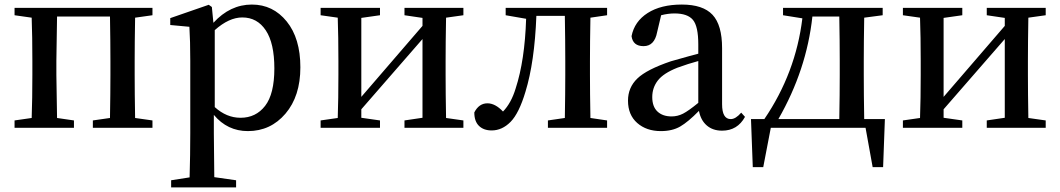

<svg xmlns="http://www.w3.org/2000/svg" viewBox="-20 -561 4655 843"><path d="M649.4 -494.1 573.2 -483.4Q571.3 -372.1 571.3 -293.9V-232.4Q571.3 -154.3 573.2 -43L649.4 -32.2V0H387.7V-32.2L462.9 -43Q464.8 -154.3 464.8 -232.4V-293.9Q464.8 -377 462.9 -488.3H230.5Q227.5 -321.3 227.5 -293.9V-232.4Q227.5 -210 230.5 -43L304.7 -32.2V0H43.9V-32.2L119.1 -43Q122.1 -127 122.1 -232.4V-293.9Q122.1 -400.4 119.1 -483.4L43.9 -494.1V-526.4H649.4Z M922.9 -428.7V-90.8Q974.6 -43.9 1036.1 -43.9Q1103.5 -43.9 1144 -96.2Q1184.6 -148.4 1184.6 -260.7Q1184.6 -371.1 1147 -427.7Q1109.4 -484.4 1043.9 -484.4Q985.4 -484.4 922.9 -428.7ZM910.2 -530.3 917 -460.9Q990.2 -541 1085.9 -541Q1178.7 -541 1238.8 -466.8Q1298.8 -392.6 1298.8 -265.6Q1298.8 -138.7 1233.4 -62Q1168 14.6 1068.4 14.6Q978.5 14.6 918.9 -56.6V23.4Q918.9 82 920.9 216.8L1016.6 230.5V261.7H731.4V230.5L812.5 217.8Q815.4 118.2 815.4 24.4V-294.9Q815.4 -381.8 811.5 -443.4L727.5 -451.2V-481.4L896.5 -540Z M2014.6 -494.1 1938.5 -483.4Q1936.5 -372.1 1936.5 -293.9V-232.4Q1936.5 -154.3 1938.5 -43L2014.6 -32.2V0H1755.9V-32.2L1835 -43.9V-389.6L1566.4 -81.1V-43.9L1648.4 -32.2V0H1387.7V-32.2L1462.9 -43Q1465.8 -127 1465.8 -232.4V-293.9Q1465.8 -400.4 1462.9 -483.4L1387.7 -494.1V-526.4H1648.4V-494.1L1566.4 -482.4V-135.7L1835 -447.3V-482.4L1755.9 -494.1V-526.4H2014.6Z M2645.5 -494.1 2572.3 -483.4Q2570.3 -372.1 2570.3 -293.9V-232.4Q2570.3 -154.3 2572.3 -43L2645.5 -32.2V0H2385.7V-32.2L2460 -43Q2461.9 -154.3 2461.9 -232.4V-293.9Q2461.9 -379.9 2460 -491.2H2335Q2327.1 -288.1 2287.1 -158.2Q2258.8 -63.5 2221.7 -25.9Q2184.6 11.7 2138.7 11.7Q2103.5 11.7 2083 -8.3Q2062.5 -28.3 2062.5 -67.4Q2083 -107.4 2120.1 -107.4Q2154.3 -107.4 2188.5 -71.3Q2224.6 -108.4 2244.1 -172.9Q2284.2 -295.9 2290 -478.5L2200.2 -494.1V-526.4H2645.5Z M3045.9 -109.4V-293Q3002 -281.2 2954.1 -263.7Q2892.6 -239.3 2868.2 -207.5Q2843.8 -175.8 2843.8 -134.8Q2843.8 -92.8 2866.7 -71.3Q2889.6 -49.8 2928.7 -49.8Q2955.1 -49.8 2979 -62Q3002.9 -74.2 3045.9 -109.4ZM3234.4 -66.4 3251 -47.9Q3217.8 12.7 3150.4 12.7Q3109.4 12.7 3083 -10.3Q3056.6 -33.2 3048.8 -74.2Q3001 -25.4 2966.3 -5.4Q2931.6 14.6 2881.8 14.6Q2818.4 14.6 2777.8 -21Q2737.3 -56.6 2737.3 -119.1Q2737.3 -176.8 2778.3 -216.3Q2819.3 -255.9 2925.8 -292Q3025.4 -320.3 3045.9 -325.2V-366.2Q3045.9 -445.3 3022.5 -473.6Q2999 -502 2941.4 -502Q2913.1 -502 2882.8 -494.1L2865.2 -419.9Q2853.5 -358.4 2805.7 -358.4Q2758.8 -358.4 2752.9 -402.3Q2765.6 -466.8 2823.7 -503.9Q2881.8 -541 2973.6 -541Q3066.4 -541 3108.4 -496.1Q3150.4 -451.2 3150.4 -349.6V-103.5Q3150.4 -38.1 3188.5 -38.1Q3210 -38.1 3234.4 -66.4Z M3397.5 -38.1H3665Q3667 -149.4 3667 -232.4V-293.9Q3667 -377 3665 -488.3H3546.9Q3521.5 -253.9 3397.5 -38.1ZM3774.4 -38.1H3865.2L3857.4 172.9H3811.5L3780.3 0H3364.3L3331.1 172.9H3285.2L3277.3 -38.1H3335.9Q3473.6 -240.2 3502.9 -480.5L3418 -494.1V-526.4H3855.5V-494.1L3774.4 -483.4Q3772.5 -372.1 3772.5 -293.9V-232.4Q3772.5 -149.4 3774.4 -38.1Z M4571.3 -494.1 4495.1 -483.4Q4493.2 -372.1 4493.2 -293.9V-232.4Q4493.2 -154.3 4495.1 -43L4571.3 -32.2V0H4312.5V-32.2L4391.6 -43.9V-389.6L4123 -81.1V-43.9L4205.1 -32.2V0H3944.3V-32.2L4019.5 -43Q4022.5 -127 4022.5 -232.4V-293.9Q4022.5 -400.4 4019.5 -483.4L3944.3 -494.1V-526.4H4205.1V-494.1L4123 -482.4V-135.7L4391.6 -447.3V-482.4L4312.5 -494.1V-526.4H4571.3Z"/></svg>

Font: GenYoMin TW TTF SemiBold
Style: Regular
Weight: 600
Version: Version 1.300